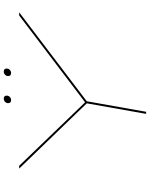

<svg xmlns="http://www.w3.org/2000/svg" viewBox="92 -889 797 1021"><g transform="rotate(-90 490.5 -378.5)"><path d="M395.5 0 451.5 -315.5 104.5 -675H119.5L457 -324.5L918.5 -675H935.5L462.5 -315.5L406.5 0ZM469 -718Q452.5 -718 452.5 -734Q452.5 -743.5 459.8 -750.2Q467 -757 476 -757Q492.5 -757 492.5 -741Q492.5 -731.5 485.2 -724.8Q478 -718 469 -718ZM613 -718Q596.5 -718 596.5 -734Q596.5 -743.5 603.8 -750.2Q611 -757 620 -757Q636.5 -757 636.5 -741Q636.5 -731.5 629.2 -724.8Q622 -718 613 -718Z"/></g></svg>

Font: Anybody UltraExpanded Thin
Style: Italic
Weight: 100
Width: 9
Italic angle: -10°
Designer: Tyler Finck
Foundry: Etcetera Type Company
Version: Version 1.010; ttfautohint (v1.8.3) -l 8 -r 50 -G 200 -x 14 